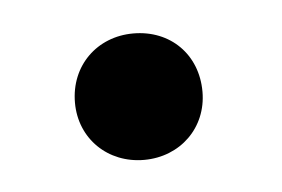

<svg xmlns="http://www.w3.org/2000/svg" viewBox="-26 -371 264 180"><g transform="rotate(-5 105.5 -280.5)"><path d="M104 -221C138 -221 164 -246 164 -280C164 -315 139 -340 104 -340C70 -340 44 -315 44 -280C44 -246 70 -221 104 -221Z"/></g></svg>

Font: Vanilla Cream Book
Style: Regular
Weight: 400
Designer: Jeremy Tribby, Jinavaṁso
Foundry: Tribby Type
Version: Version 1.422;Glyphs 3.1.2 (3151)